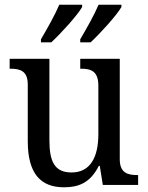

<svg xmlns="http://www.w3.org/2000/svg" viewBox="-20 -786 629 816"><path d="M321 -619V-606H365C407 -645 476 -721 496 -756V-766H399C380 -721 348 -665 321 -619ZM154 -619V-606H198C240 -645 309 -721 329 -756V-766H232C213 -721 181 -665 154 -619ZM252 10C313 10 363 -8 400 -81H404L417 0H567V-42H564C524 -42 489 -50 489 -109V-536H321V-494H324C365 -494 398 -485 398 -422V-216C398 -118 364 -53 284 -53C211 -53 190 -101 190 -190V-536H21V-494H24C65 -494 98 -485 98 -427V-186C98 -49 152 10 252 10Z"/></svg>

Font: Noto Serif Lao SemiCondensed
Style: Regular
Weight: 400
Width: 4
Designer: Monotype Design Team
Foundry: Monotype Imaging Inc.
Version: Version 2.003